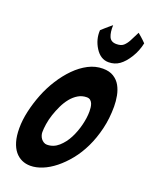

<svg xmlns="http://www.w3.org/2000/svg" viewBox="-187 -1142 977 1243"><g transform="rotate(20 301.5 -520.5)"><path d="M181 4Q148 4 121 -8.5Q94 -21 74 -45.5Q54 -70 42.5 -108.5Q31 -147 31 -201Q31 -257 45 -319Q59 -381 83 -442Q107 -503 142 -558Q177 -613 219 -655.5Q261 -698 309 -723Q357 -748 409 -748Q454 -748 483.5 -729.5Q513 -711 529.5 -681.5Q546 -652 553 -615Q560 -578 560 -541Q560 -459 542.5 -386.5Q525 -314 496 -253.5Q467 -193 428.5 -145.5Q390 -98 348 -64.5Q306 -31 263 -13.5Q220 4 181 4ZM235 -161Q280 -161 315 -192Q350 -223 373 -268Q396 -313 408.5 -364Q421 -415 421 -457Q421 -469 419.5 -483Q418 -497 413.5 -509Q409 -521 399.5 -529.5Q390 -538 374 -538Q342 -538 315 -522Q288 -506 266.5 -479.5Q245 -453 229 -419.5Q213 -386 201.5 -351.5Q190 -317 185 -284Q180 -251 180 -227Q180 -216 184 -204Q188 -192 195 -183Q202 -174 212.5 -167.5Q223 -161 235 -161ZM427 -799Q372 -799 336.5 -855Q301 -911 305 -975Q315 -984 327 -995Q338 -1004 349.5 -1014.5Q361 -1025 374 -1035Q372 -986 384.5 -956.5Q397 -927 435 -927Q467 -927 483.5 -941.5Q500 -956 513 -980Q526 -1004 546 -1045Q559 -1034 569 -1025.5Q579 -1017 587 -1009L603 -993Q592 -939 563 -892Q534 -845 501.5 -822Q469 -799 427 -799Z"/></g></svg>

Font: Bangers
Style: Regular
Weight: 400
Designer: vernon adams
Foundry: Vernon Adams
Version: Version 2.000